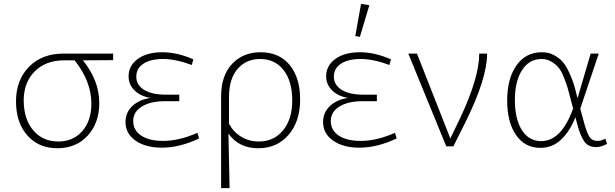

<svg xmlns="http://www.w3.org/2000/svg" viewBox="-20 -759 3190 996"><path d="M495 -225Q495 -121 435 -55.5Q375 10 277 10Q181 10 122 -56.5Q63 -123 63 -233Q63 -343 130 -412Q197 -481 310 -481H567V-447L410 -446Q495 -341 495 -225ZM103 -238Q103 -142 152 -83.5Q201 -25 282 -25Q360 -25 407 -79Q454 -133 454 -221Q454 -337 367 -446H313Q217 -446 160 -388.5Q103 -331 103 -238Z M819 7Q735 7 683 -29.5Q631 -66 631 -126Q631 -176 667 -209.5Q703 -243 761 -251Q710 -259 678.5 -289.5Q647 -320 647 -363Q647 -419 695 -453.5Q743 -488 822 -488Q900 -488 983 -451L975 -422Q891 -453 826 -453Q762 -453 724.5 -429Q687 -405 687 -361Q687 -318 727.5 -293Q768 -268 838 -268H910V-234H834Q761 -234 716 -206.5Q671 -179 671 -131Q671 -83 712.5 -55.5Q754 -28 826 -28Q909 -28 1004 -70L1013 -41Q913 7 819 7Z M1127 -259Q1127 -367 1184 -427.5Q1241 -488 1332 -488Q1428 -488 1482.5 -422Q1537 -356 1537 -243Q1537 -129 1477 -59.5Q1417 10 1320 10Q1219 10 1165 -66L1171 217H1127ZM1168 -256V-117Q1191 -74 1231.5 -49.5Q1272 -25 1323 -25Q1401 -25 1448.5 -83Q1496 -141 1496 -238Q1496 -338 1451 -395.5Q1406 -453 1329 -453Q1257 -453 1212.5 -401.5Q1168 -350 1168 -256Z M1847 -568 1823 -572 1853 -739 1896 -732ZM1844 7Q1760 7 1708 -29.5Q1656 -66 1656 -126Q1656 -176 1692 -209.5Q1728 -243 1786 -251Q1735 -259 1703.5 -289.5Q1672 -320 1672 -363Q1672 -419 1720 -453.5Q1768 -488 1847 -488Q1925 -488 2008 -451L2000 -422Q1916 -453 1851 -453Q1787 -453 1749.5 -429Q1712 -405 1712 -361Q1712 -318 1752.5 -293Q1793 -268 1863 -268H1935V-234H1859Q1786 -234 1741 -206.5Q1696 -179 1696 -131Q1696 -83 1737.5 -55.5Q1779 -28 1851 -28Q1934 -28 2029 -70L2038 -41Q1938 7 1844 7Z M2394 -124 2332 0H2295L2098 -481H2143L2316 -41L2365 -142Q2466 -355 2466 -481H2507Q2507 -352 2394 -124Z M2783 8Q2703 8 2657 -58.5Q2611 -125 2611 -237Q2611 -351 2659 -419.5Q2707 -488 2791 -488Q2826 -488 2854 -473Q2882 -458 2899.5 -437.5Q2917 -417 2932.5 -383Q2948 -349 2955.5 -325.5Q2963 -302 2972 -265L2976 -249L3044 -481H3086L2990 -195L3006 -137Q3021 -78 3035.5 -53Q3050 -28 3079 -28Q3100 -28 3120 -40L3129 -13Q3101 4 3071 4Q3031 4 3010 -26.5Q2989 -57 2972 -124L2965 -151Q2938 -81 2892.5 -36.5Q2847 8 2783 8ZM2651 -241Q2651 -142 2687 -84.5Q2723 -27 2788 -27Q2892 -27 2953 -196L2938 -253Q2929 -288 2924 -305Q2919 -322 2906 -355.5Q2893 -389 2879 -406.5Q2865 -424 2841.5 -438.5Q2818 -453 2790 -453Q2725 -453 2688 -395Q2651 -337 2651 -241Z"/></svg>

Font: Cantarell Light
Style: Regular
Weight: 300
Designer: Dave Crossland, Nikolaus Waxweiler, Florian Fecher, Jacques Le Bailly, Eben Sorkin, Alexei Vanyashin, Alexios Zavras, Em
Version: Version 0.303